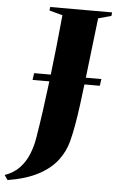

<svg xmlns="http://www.w3.org/2000/svg" viewBox="-153 -784 594 980"><g transform="rotate(5 144.0 -293.5)"><path d="M-76 156 -93 131.5Q-46.5 115 -17.2 83.8Q12 52.5 28.2 11.8Q44.5 -29 51.5 -73Q63 -143 73.8 -220.5Q84.5 -298 94.5 -380Q104.5 -462 113.2 -544.5Q122 -627 129.5 -706.5L61.5 -725L64 -743H381L379 -725L312.5 -706.5Q301 -611.5 291.8 -531Q282.5 -450.5 274.5 -382.8Q266.5 -315 259 -258.5Q251.5 -202 243.2 -155.2Q235 -108.5 225 -70Q211 -15.5 176 30Q141 75.5 79.5 108Q18 140.5 -76 156ZM6.5 -364.5 11.5 -399.5H356L351 -364.5Z"/></g></svg>

Font: Merriweather 144pt Black
Style: Italic
Weight: 900
Italic angle: -7.8°
Version: Version 2.101